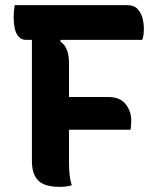

<svg xmlns="http://www.w3.org/2000/svg" viewBox="-20 -720 640 746"><path d="M259 0Q247 3 236.5 4.5Q226 6 211 6Q174 6 150.5 -4Q127 -14 115.5 -36.5Q104 -59 104 -94Q104 -156 104 -218Q104 -280 104 -341.5Q104 -403 104 -465Q104 -527 104 -589H223L214 -559Q232 -547 240 -526Q248 -505 248 -475Q248 -412 248 -348.5Q248 -285 248 -221.5Q248 -158 248 -94Q248 -69 250 -45.5Q252 -22 259 0ZM37 -700H474Q501 -700 515 -684.5Q529 -669 534 -648.5Q539 -628 539 -613Q539 -604 538.5 -595Q538 -586 536.5 -578.5Q535 -571 532 -565H82Q63 -565 52 -578Q41 -591 37 -611Q33 -631 33 -652Q33 -663 34 -675.5Q35 -688 37 -700ZM188 -343H402Q446 -343 468 -315.5Q490 -288 490 -251Q490 -244 489.5 -238Q489 -232 488.5 -226.5Q488 -221 487 -216H188Z"/></svg>

Font: Recursive Monospace Casual
Style: Bold
Weight: 700
Version: Version 1.047